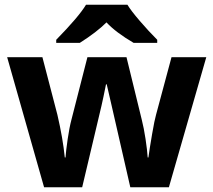

<svg xmlns="http://www.w3.org/2000/svg" viewBox="-20 -786 896 806"><path d="M216 -619Q311 -716 341 -766H515Q530 -741 567 -698Q604 -655 640 -619V-606H541Q466 -650 427 -692Q386 -651 315 -606H216ZM10 -546H158L221 -304Q244 -205 252 -125H255Q257 -153 264 -201.5Q271 -250 280 -284L347 -546H511L575 -284Q584 -249 591 -202.5Q598 -156 600 -125H603Q608 -162 618.5 -223Q629 -284 635 -304L700 -546H846L689 0H527L449 -341L428 -432H425Q413 -372 406 -342L325 0H165Z"/></svg>

Font: OpenSansMMV
Style: Bold
Weight: 700
Foundry: Ascender Corporation
Version: Version 4.001